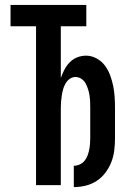

<svg xmlns="http://www.w3.org/2000/svg" viewBox="-20 -755 540 783"><path d="M281 8V-79Q293 -79 304.5 -84Q316 -89 324 -98.5Q332 -108 336.5 -119.5Q341 -131 343.5 -143Q346 -155 347 -167Q348 -179 348 -191V-315Q348 -328 347.5 -340.5Q347 -353 345 -366Q343 -379 339 -391.5Q335 -404 329 -415Q323 -426 312 -433.5Q301 -441 288 -441Q275 -441 264.5 -433.5Q254 -426 247.5 -415Q241 -404 237.5 -391.5Q234 -379 232 -366Q230 -353 229 -340.5Q228 -328 228 -315V0H127V-648H23V-735H332V-648H228V-437Q234 -454 242.5 -470.5Q251 -487 264 -500.5Q277 -514 294.5 -521Q312 -528 331 -528Q353 -528 373.5 -517Q394 -506 407.5 -488Q421 -470 429 -448.5Q437 -427 441.5 -405Q446 -383 447.5 -360.5Q449 -338 449 -315V-191Q449 -167 446 -142Q443 -117 434 -94Q425 -71 410 -51Q395 -31 374.5 -17.5Q354 -4 330 2Q306 8 281 8Z"/></svg>

Font: Iosevka Term Curly
Style: Bold
Weight: 700
Designer: Belleve Invis
Foundry: Belleve Invis
Version: Version 32.3.0